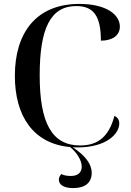

<svg xmlns="http://www.w3.org/2000/svg" viewBox="-20 -744 669 982"><path d="M376 10C525 10 590 -60 590 -112C590 -131 582 -144 565 -151C538 -47 482 0 390 0C244 0 183 -117 183 -359C183 -596 237 -713 370 -713C458 -713 496 -663 496 -536C554 -536 593 -562 593 -608C593 -672 519 -724 386 -724C163 -724 56 -574 56 -356C56 -151 150 -9 338 8C375 37 398 78 398 108C398 137 380 156 342 156C328 156 306 154 294 146C284 157 281 166 281 175C281 204 312 218 354 218C415 218 449 191 449 140C449 94 415 51 352 9C360 10 368 10 376 10Z"/></svg>

Font: Noto Serif Display Medium
Style: Regular
Weight: 500
Designer: Monotype Design Team
Foundry: Monotype Imaging Inc.
Version: Version 2.009